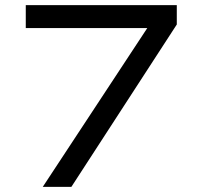

<svg xmlns="http://www.w3.org/2000/svg" viewBox="-20 -725 788 745"><path d="M146 0 583 -664 589 -616H80V-705H666V-630L257 0Z"/></svg>

Font: Nunito Sans 7pt Expanded
Style: Regular
Weight: 400
Width: 7
Designer: Vernon Adams
Foundry: Vernon Adams
Version: Version 3.101;gftools[0.9.27]